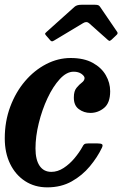

<svg xmlns="http://www.w3.org/2000/svg" viewBox="-23 -775 514 806"><path d="M439.5 -392Q439.5 -343 414 -322Q388.5 -301 356.5 -301Q329.5 -301 308 -316.8Q286.5 -332.5 287 -366.5Q287 -392.5 298.2 -406.2Q309.5 -420 320.5 -428.2Q331.5 -436.5 332 -447Q332 -455.5 319.2 -464.8Q306.5 -474 286 -474Q256.5 -474 228 -443Q199.5 -412 176.5 -363Q153.5 -314 139.8 -258Q126 -202 126 -152Q126 -104.5 143.2 -79Q160.5 -53.5 192.5 -53.5Q219 -53.5 244 -69.8Q269 -86 289.5 -110.5Q310 -135 323.5 -159.5Q327 -167 331.5 -170Q336 -173 348.5 -173H385.5Q400.5 -173 405.2 -169.5Q410 -166 405 -155Q386 -115 354.2 -76.8Q322.5 -38.5 278 -13.5Q233.5 11.5 175.5 11.5Q122.5 11.5 82.2 -14.8Q42 -41 19.5 -87.2Q-3 -133.5 -3 -194Q-3 -265.5 20 -327Q43 -388.5 82 -434.2Q121 -480 170.8 -505.8Q220.5 -531.5 273.5 -531.5Q329.5 -531.5 366.2 -511.2Q403 -491 421.2 -459.2Q439.5 -427.5 439.5 -392ZM186.5 -607.5 170 -626.5Q165.5 -632 166.2 -634Q167 -636 173.5 -642L290 -746.5Q299.5 -755 318.5 -755H376Q385.5 -755 389.8 -753Q394 -751 397 -746.5L469 -641Q473.5 -634.5 466 -628L445.5 -608.5Q438.5 -603 436.5 -603.2Q434.5 -603.5 429 -608L351 -677.5Q340.5 -687 326 -678L203.5 -604.5Q197 -600.5 193.5 -601.8Q190 -603 186.5 -607.5Z"/></svg>

Font: Besley* Narrow Semi
Style: Italic
Weight: 600
Width: 4
Italic angle: -13°
Designer: Owen Earl
Foundry: indestructible type*
Version: Version 3.000; ttfautohint (v1.8.3)